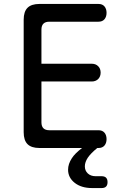

<svg xmlns="http://www.w3.org/2000/svg" viewBox="-20 -750 640 973"><path d="M190 -427H445Q465 -427 477.5 -414.5Q490 -402 490 -382Q490 -362 477.5 -349.5Q465 -337 445 -337H190V-130Q190 -110 200 -100Q210 -90 230 -90H479Q499 -90 509.5 -77.5Q520 -65 520 -45Q520 -25 509.5 -12.5Q499 0 479 0H473Q440 27 425 49Q410 72 410 93Q410 115 425 129Q440 143 465 143H495Q510 143 517.5 150.5Q525 158 525 173Q525 188 517.5 195.5Q510 203 495 203H447Q392 203 358.5 176.5Q325 150 325 110Q325 81 344 52Q360 27 396 0H180Q139 0 119.5 -19.5Q100 -39 100 -80V-650Q100 -691 119.5 -710.5Q139 -730 180 -730H479Q499 -730 509.5 -717.5Q520 -705 520 -685Q520 -665 509.5 -652.5Q499 -640 479 -640H230Q210 -640 200 -630Q190 -620 190 -600Z"/></svg>

Font: Maple Mono NF
Style: Regular
Weight: 400
Monospace: yes
Designer: subframe7536
Version: Version 7.000